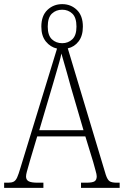

<svg xmlns="http://www.w3.org/2000/svg" viewBox="-22 -909 599 929"><path d="M-2 0V-25H17Q34 -25 44 -30Q54 -35 61 -50.5Q68 -66 77 -97L254 -674Q222 -681 200 -708Q178 -735 178 -780Q178 -833 207.5 -861Q237 -889 279 -889Q321 -889 350 -861Q379 -833 379 -780Q379 -736 358.5 -709Q338 -682 306 -675L490 -63Q498 -39 508.5 -32Q519 -25 544 -25H557V0H370V-25H394Q426 -25 436 -32Q446 -39 446 -56Q446 -65 440 -85Q434 -105 429 -125L391 -249H158L124 -135Q121 -124 116.5 -108.5Q112 -93 108 -78.5Q104 -64 104 -55Q104 -39 116.5 -32Q129 -25 161 -25H188V0ZM168 -279H382L320 -491Q311 -525 302.5 -554.5Q294 -584 287 -608.5Q280 -633 275 -650Q272 -633 265 -609Q258 -585 250.5 -558.5Q243 -532 235 -505ZM279 -700Q308 -700 328 -719Q348 -738 348 -780Q348 -824 328 -843Q308 -862 279 -862Q249 -862 229 -843Q209 -824 209 -780Q209 -738 229 -719Q249 -700 279 -700Z"/></svg>

Font: Noto Serif Khmer Condensed ExtraLight
Style: Regular
Weight: 250
Width: 3
Designer: Danh Hong and the Monotype Design Team
Foundry: Monotype Imaging Inc.
Version: Version 2.004